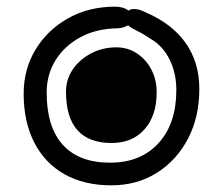

<svg xmlns="http://www.w3.org/2000/svg" viewBox="-20 -572 661 576"><path d="M314 -16Q233 -16 174 -49Q115 -82 83 -144Q51 -206 51 -291Q51 -365 87 -424Q123 -483 185 -517.5Q247 -552 325 -552Q348 -552 362.5 -542.5Q377 -533 377 -518Q377 -505 364.5 -496.5Q352 -488 331 -487Q269 -486 221.5 -460.5Q174 -435 147 -392Q120 -349 120 -294Q120 -191 168.5 -137.5Q217 -84 310 -84Q402 -84 455.5 -142.5Q509 -201 509 -302Q509 -353 488.5 -394Q468 -435 431 -456Q409 -471 392 -479Q375 -487 365.5 -495Q356 -503 356 -518Q356 -531 363 -538Q370 -545 382 -545Q390 -545 398.5 -542.5Q407 -540 417 -535Q496 -501 537 -443Q578 -385 578 -305Q578 -221 544 -156Q510 -91 450.5 -53.5Q391 -16 314 -16ZM315 -143Q178 -143 178 -297Q178 -334 198.5 -364Q219 -394 253.5 -412Q288 -430 329 -430Q363 -430 390.5 -412Q418 -394 434 -363.5Q450 -333 450 -295Q450 -225 413.5 -184Q377 -143 315 -143Z"/></svg>

Font: Playpen Sans Thai
Style: Regular
Weight: 400
Designer: Sirin Gunkloy, Laura Meseguer, Veronika Burian, José Scaglione
Foundry: TypeTogether
Version: Version 2.000